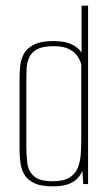

<svg xmlns="http://www.w3.org/2000/svg" viewBox="-20 -650 395 678"><path d="M166 8Q125 8 101.5 -3Q78 -14 66.5 -33Q55 -52 52 -76Q49 -100 49 -125V-375Q49 -399 52 -422Q55 -445 66.5 -463.5Q78 -482 102 -493.5Q126 -505 168 -505Q209 -505 233 -493.5Q257 -482 268 -464V-630H291V0H274L271 -47Q265 -32 253 -19.5Q241 -7 220.5 0.5Q200 8 166 8ZM167 -10Q206 -10 227 -24Q248 -38 256 -60.5Q264 -83 265.5 -109.5Q267 -136 267 -160V-422Q264 -435 254.5 -450Q245 -465 225 -476Q205 -487 170 -487Q132 -487 112 -476.5Q92 -466 83.5 -448Q75 -430 74 -408.5Q73 -387 73 -365V-131Q73 -102 76.5 -74Q80 -46 99.5 -28Q119 -10 167 -10Z"/></svg>

Font: Alumni Sans Thin
Style: Regular
Weight: 100
Designer: Robert E. Leuschke
Foundry: Robert E. Leuschke
Version: Version 1.018